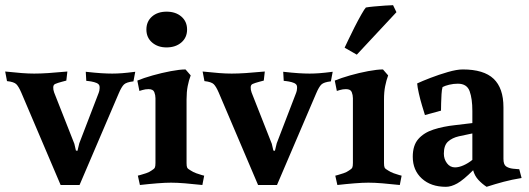

<svg xmlns="http://www.w3.org/2000/svg" viewBox="-39 -705 2042 741"><path d="M248 -150 254 -124 260 -123 267 -152 342 -347Q345 -354 345.5 -365Q346 -376 341 -380Q336 -385 324.5 -388Q313 -391 303.5 -392Q294 -393 294 -393L292 -428Q328 -424 351.5 -422.5Q375 -421 394 -421Q412 -421 432 -422.5Q452 -424 483 -428L476 -391Q449 -388 439.5 -379Q430 -370 419 -344L268 9H195L43 -348Q33 -371 24 -380Q15 -389 -12 -392L-19 -429Q19 -425 45 -423Q71 -421 93 -421Q117 -421 147.5 -423Q178 -425 221 -429L217 -394Q217 -394 200 -389.5Q183 -385 174 -381Q167 -378 166.5 -368.5Q166 -359 170 -348Z M681 -321V-75.6Q681 -62.8 683.5 -57.9Q686 -53 697 -47Q706 -41 717.9 -36.5Q729.8 -32.1 739.4 -29.5Q749 -27 749 -27L742 9Q706 5 674.8 2.5Q643.7 0 621 0Q599.2 0 567.6 2.5Q536 5 501 9L493 -27.2Q493 -27.2 502.5 -29.6Q512 -32 525 -36.5Q538 -41 546 -47Q556 -53 558.5 -58Q561 -63 561 -76V-326Q561 -338 556.5 -349.5Q552 -361 534 -361Q522 -361 510.5 -357.5Q499 -354 499 -354L491 -394Q515 -404 550 -413.9Q585 -423.8 620 -430.4Q655 -437 677 -437L697 -414Q689.7 -395 685.4 -372.7Q681 -350.4 681 -321ZM526 -591Q526 -622 547.5 -641Q569 -660 604 -660Q639 -660 661 -641Q683 -622 683 -591Q683 -560 660.8 -541Q638.6 -522 603.6 -522Q570 -522 548 -541Q526 -560 526 -591Z M1010 -150 1016 -124 1022 -123 1029 -152 1104 -347Q1107 -354 1107.5 -365Q1108 -376 1103 -380Q1098 -385 1086.5 -388Q1075 -391 1065.5 -392Q1056 -393 1056 -393L1054 -428Q1090 -424 1113.5 -422.5Q1137 -421 1156 -421Q1174 -421 1194 -422.5Q1214 -424 1245 -428L1238 -391Q1211 -388 1201.5 -379Q1192 -370 1181 -344L1030 9H957L805 -348Q795 -371 786 -380Q777 -389 750 -392L743 -429Q781 -425 807 -423Q833 -421 855 -421Q879 -421 909.5 -423Q940 -425 983 -429L979 -394Q979 -394 962 -389.5Q945 -385 936 -381Q929 -378 928.5 -368.5Q928 -359 932 -348Z M1443 -321V-76Q1443 -63 1445.5 -58Q1448 -53 1459 -47Q1468 -41 1480 -36.5Q1492 -32 1501.5 -29.5Q1511 -27 1511 -27L1504 9Q1468 5 1437 2.5Q1406 0 1383 0Q1361 0 1329.5 2.5Q1298 5 1263 9L1255 -27Q1255 -27 1264.5 -29.5Q1274 -32 1287 -36.5Q1300 -41 1308 -47Q1318 -53 1320.5 -58Q1323 -63 1323 -76V-326Q1323 -338 1318.5 -349.5Q1314 -361 1296 -361Q1284 -361 1272.5 -357.5Q1261 -354 1261 -354L1253 -394Q1277 -404 1312 -414Q1347 -424 1382 -430.5Q1417 -437 1439 -437L1459 -414Q1452 -395 1447.5 -372.5Q1443 -350 1443 -321ZM1478 -685 1491 -658 1338 -494 1291 -521Q1294 -527 1304.5 -549.5Q1315 -572 1329 -599.5Q1343 -627 1355.5 -649Q1368 -671 1373 -676Q1383 -678 1404.5 -680Q1426 -682 1448 -683.5Q1470 -685 1478 -685Z M1717 -59Q1732 -59 1750 -67Q1768 -75 1784 -88V-190L1732 -179Q1706 -173 1690 -158.5Q1674 -144 1674 -112Q1674 -91 1686 -75Q1698 -59 1717 -59ZM1904 -291V-92Q1904 -70 1914 -63Q1924 -56 1940 -54Q1948 -53 1956.5 -52.5Q1965 -52 1965 -52L1974 -18Q1937 -12 1905 -3.5Q1873 5 1839 16Q1822 5 1807.5 -10.5Q1793 -26 1787 -48Q1749 -10 1725.5 3Q1702 16 1682 16Q1624 16 1589 -16Q1554 -48 1554 -100Q1554 -144 1575.5 -168.5Q1597 -193 1634 -205Q1671 -217 1717 -222L1784 -230V-277Q1784 -324 1773.5 -353Q1763 -382 1728 -382Q1711 -382 1694.5 -378Q1678 -374 1669 -369Q1666 -359 1665 -341.5Q1664 -324 1663.5 -306.5Q1663 -289 1663 -278L1601 -261Q1597 -274 1590 -297Q1583 -320 1577.5 -344.5Q1572 -369 1571 -383Q1590 -392 1622.5 -404.5Q1655 -417 1689.5 -427Q1724 -437 1747 -437Q1828 -437 1866 -401Q1904 -365 1904 -291Z"/></svg>

Font: Buenard
Style: Regular
Weight: 400
Version: Version 2.000